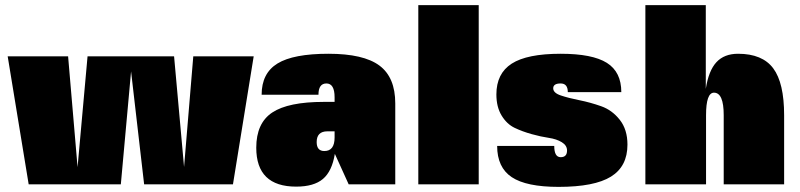

<svg xmlns="http://www.w3.org/2000/svg" viewBox="-20 -720 3124 750"><path d="M890 0H543L492 -441L452 0H92L10 -500H246L283 -67L322 -500H660L699 -68L735 -500H971Z M1342 0 1288 -119Q1277 -51 1241.5 -21Q1206 9 1137 9Q981 9 981 -143Q981 -239 1043.5 -280.5Q1106 -322 1245 -322H1287V-340Q1287 -394 1255 -394Q1224 -394 1224 -350H1002Q1002 -434 1064 -472Q1126 -510 1263 -510Q1400 -510 1462 -464Q1524 -418 1524 -316V0ZM1259 -207Q1217 -207 1217 -165Q1217 -130 1247 -130Q1287 -130 1287 -183V-207Z M1614 0V-700H1850V0Z M2170 -394Q2141 -394 2141 -375Q2141 -357 2171 -347Q2201 -337 2243.5 -328.5Q2286 -320 2328.5 -305Q2371 -290 2401 -252Q2431 -214 2431 -155Q2431 -70 2366.5 -30Q2302 10 2162 10Q2036 10 1979 -28Q1922 -66 1922 -150H2145Q2145 -106 2170 -106Q2195 -106 2195 -132Q2195 -152 2174.5 -164.5Q2154 -177 2123.5 -181.5Q2093 -186 2057 -196Q2021 -206 1990.5 -220.5Q1960 -235 1939.5 -268.5Q1919 -302 1919 -351Q1919 -433 1979 -471.5Q2039 -510 2170 -510Q2294 -510 2350.5 -474.5Q2407 -439 2407 -360H2198Q2198 -394 2170 -394Z M2502 0H2501V-700H2737V-373Q2748 -444 2778.5 -477Q2809 -510 2863 -510Q2958 -510 3000.5 -453Q3043 -396 3043 -270V0H2807V-270Q2807 -358 2769 -358Q2738 -358 2738 -270V0Z"/></svg>

Font: Fivo Sans Modern ExtBlk
Style: Regular
Weight: 950
Designer: Alexander Slobzheninov
Foundry: Alexander Slobzheninov
Version: 1.0